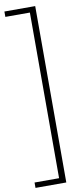

<svg xmlns="http://www.w3.org/2000/svg" viewBox="-107 -775 445 1056"><g transform="rotate(-10 115.5 -246.5)"><path d="M1 246V216H138V-709H1V-739H173V246Z"/></g></svg>

Font: Hanken Grotesk ExtraLight
Style: Regular
Weight: 200
Designer: Alfredo Marco Pradil
Foundry: Hanken Design Co.
Version: Version 3.014